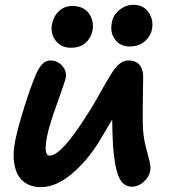

<svg xmlns="http://www.w3.org/2000/svg" viewBox="-20 -750 717 797"><path d="M517.1 -557.1Q478.5 -557.1 457 -586.7Q435.5 -616.2 444.8 -659.2Q450.7 -689 476.6 -709.5Q502.4 -730 533.2 -730Q576.2 -730 597.2 -698.2Q618.2 -666.5 610.8 -628.9Q606 -600.6 581.5 -578.9Q557.1 -557.1 517.1 -557.1ZM273.9 -551.8Q233.9 -551.8 211.2 -581.1Q188.5 -610.4 195.8 -649.9Q202.6 -683.6 225.3 -704.3Q248 -725.1 279.8 -725.1Q327.6 -725.1 349.6 -693.4Q371.6 -661.6 363.8 -622.1Q357.9 -592.3 335.2 -572Q312.5 -551.8 273.9 -551.8ZM149.9 26.9Q119.6 26.9 96.9 15.9Q74.2 4.9 61.3 -13.4Q48.3 -31.7 42.2 -56.6Q36.1 -81.5 36.6 -108.6Q37.1 -135.7 43 -165Q54.2 -220.7 80.3 -303.7Q106.4 -386.7 124 -428.2Q150.4 -499 188 -499Q218.3 -499 238 -477.1Q257.8 -455.1 252.9 -426.8Q249.5 -410.2 217.8 -322.5Q186 -234.9 176.8 -190.9Q158.7 -104 186 -104Q234.4 -104 337.9 -268.1Q358.4 -298.3 380.4 -337.2Q402.3 -376 416.7 -401.6Q431.2 -427.2 447 -451.2Q462.9 -475.1 478.8 -487.1Q494.6 -499 512.2 -499Q545.4 -499 560.5 -479Q575.7 -459 574.2 -424.8Q571.3 -255.9 573.2 -220.2Q575.7 -178.2 585 -141.4Q594.2 -104.5 600.3 -82Q606.4 -59.6 604 -43Q599.6 -16.1 577.1 4.4Q554.7 24.9 527.8 24.9Q489.7 24.9 472.7 -16.8Q455.6 -58.6 449.2 -144Q445.8 -205.6 445.8 -253.9Q437.5 -240.2 419.7 -210Q401.9 -179.7 393.1 -165Q342.3 -82 277.1 -27.6Q211.9 26.9 149.9 26.9Z"/></svg>

Font: Shantell Sans Bouncy
Style: Italic
Weight: 600
Italic angle: -11.31°
Designer: Stephen Nixon, Anya Danilova, Shantell Martin
Foundry: Arrow Type
Version: Version 1.006;[9816181b4]